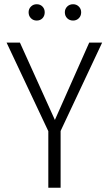

<svg xmlns="http://www.w3.org/2000/svg" viewBox="-20 -886 513 906"><path d="M266 -268V0H208V-267L11 -685H74L239 -320L401 -685H462ZM191 -828Q191 -811 180.5 -800Q170 -789 153 -789Q137 -789 126 -800Q115 -811 115 -828Q115 -844 126 -855Q137 -866 153 -866Q170 -866 180.5 -855Q191 -844 191 -828ZM363 -828Q363 -811 352 -800Q341 -789 325 -789Q308 -789 297 -800Q286 -811 286 -828Q286 -844 297 -855Q308 -866 325 -866Q341 -866 352 -855Q363 -844 363 -828Z"/></svg>

Font: Fira Sans Condensed Light
Style: Regular
Weight: 300
Width: 3
Designer: bBox Type GmbH & Carrois Corporate GbR & Edenspiekermann AG
Foundry: bBox Type GmbH & Carrois Corporate GbR & Edenspiekermann AG
Version: Version 4.301